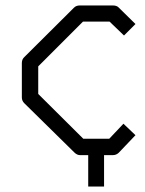

<svg xmlns="http://www.w3.org/2000/svg" viewBox="-20 -617 532 703"><path d="M476 -529 434 -487 381 -538H284L120 -374V-273L285 -109H380L432 -164L476 -122L415 -58Q406 -49 393 -49H361V66H303V-49H273Q262 -49 252 -59L69 -239Q60 -248 60 -260V-386Q60 -399 68 -407L251 -589Q259 -597 272 -597H393Q407 -597 414 -590Z"/></svg>

Font: IBM 3270 Semi-Condensed
Style: Condensed
Weight: 400
Monospace: yes
Version: Version 2.3.1